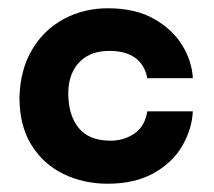

<svg xmlns="http://www.w3.org/2000/svg" viewBox="-20 -434 517 464"><path d="M240 10Q182 10 133.5 -13.5Q85 -37 56 -83.5Q27 -130 27 -199Q29 -266 57.5 -314Q86 -362 134 -388Q182 -414 241 -414Q307 -414 352 -388.5Q397 -363 420.5 -324.5Q444 -286 446 -245H336Q330 -277 307 -294Q284 -311 245 -311Q212 -311 190 -298Q168 -285 156.5 -262Q145 -239 145 -208Q145 -156 170 -125Q195 -94 247 -94Q279 -94 304.5 -111Q330 -128 336 -165H446Q444 -122 420.5 -81.5Q397 -41 351.5 -15.5Q306 10 240 10Z"/></svg>

Font: Darker Grotesque Light ExtraBold
Style: Regular
Weight: 800
Version: Version 1.000;gftools[0.9.28]